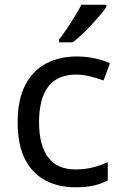

<svg xmlns="http://www.w3.org/2000/svg" viewBox="-20 -786 520 816"><path d="M300 10Q229 10 173.5 -19Q118 -48 86.5 -109Q55 -170 55 -265Q55 -364 88 -426Q121 -488 177.5 -517Q234 -546 306 -546Q347 -546 385 -537.5Q423 -529 447 -517L420 -444Q396 -453 364 -461Q332 -469 304 -469Q146 -469 146 -266Q146 -169 184.5 -117.5Q223 -66 299 -66Q343 -66 376.5 -75Q410 -84 438 -97V-19Q411 -5 378.5 2.5Q346 10 300 10ZM432 -756Q420 -738 395 -709.5Q370 -681 341.5 -652.5Q313 -624 289 -606H231V-618Q246 -637 263.5 -663Q281 -689 298 -716.5Q315 -744 326 -766H432Z"/></svg>

Font: Noto Sans Bengali UI
Style: Regular
Weight: 400
Designer: Jelle Bosma - Monotype Design Team
Foundry: Monotype Imaging Inc.
Version: Version 2.003; ttfautohint (v1.8.4.7-5d5b)